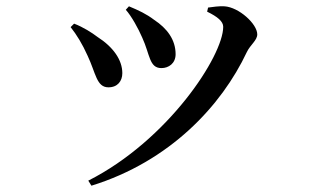

<svg xmlns="http://www.w3.org/2000/svg" viewBox="-20 -537 1040 609"><path d="M379 -506C397 -486 419 -446 431 -418C456 -364 453 -321 492 -321C515 -321 537 -336 537 -365C537 -411 510 -447 469 -474C444 -493 420 -504 389 -517ZM270 52C519 -25 683 -202 763 -372C774 -395 796 -409 796 -428C796 -461 738 -514 692 -517C675 -518 654 -515 640 -513L637 -500C670 -484 688 -469 688 -452C688 -360 513 -92 260 36ZM204 -451C223 -427 241 -398 258 -360C284 -305 286 -260 324 -260C353 -260 368 -280 368 -305C368 -347 339 -388 289 -420C272 -433 244 -451 215 -462Z"/></svg>

Font: Noto Serif CJK JP SemiBold
Style: Regular
Weight: 600
Designer: Ryoko NISHIZUKA 西塚涼子 (kana & ideographs); Frank Grießhammer (Latin, Greek & Cyrillic); Wenlong ZHANG 张文龙 (bopomofo); San
Foundry: Adobe
Version: Version 2.001;hotconv 1.1.0;makeotfexe 2.6.0